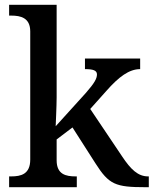

<svg xmlns="http://www.w3.org/2000/svg" viewBox="-20 -780 640 800"><path d="M18 0H300V-45H295C255 -45 216 -53 216 -112V-199L282 -249L378 -99C434 -11 461 0 586 0H600V-45H597C555 -45 525 -74 489 -128L356 -326L423 -401C475 -460 518 -492 564 -492V-536H334V-492C367 -492 384 -487 384 -470C384 -453 374 -434 337 -392L212 -254C212 -257 216 -339 216 -375V-760H18V-715H27C66 -715 106 -706 106 -649V-115C106 -54 67 -45 27 -45H18Z"/></svg>

Font: Noto Serif Gurmukhi Medium
Style: Regular
Weight: 500
Designer: Vaibhav Singh and the Monotype Design Team
Foundry: Monotype Imaging Inc.
Version: Version 2.004